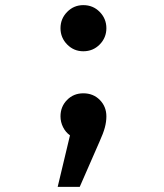

<svg xmlns="http://www.w3.org/2000/svg" viewBox="-20 -542 640 749"><path d="M395 -432Q395 -395 369 -368.5Q343 -342 305 -342Q268 -342 242 -368.5Q216 -395 216 -432Q216 -469 242 -495.5Q268 -522 305 -522Q343 -522 369 -495.5Q395 -469 395 -432ZM395 -88Q395 -67 389 -44.5Q383 -22 368 11L291 187H205L253 -14Q236 -26 226 -46Q216 -66 216 -88Q216 -126 241.5 -152Q267 -178 305 -178Q344 -178 369.5 -152Q395 -126 395 -88Z"/></svg>

Font: Fira Mono Medium
Style: Regular
Weight: 500
Designer: Carrois Corporate & Edenspiekermann AG
Foundry: Carrois Corporate GbR & Edenspiekermann AG
Version: Version 3.206